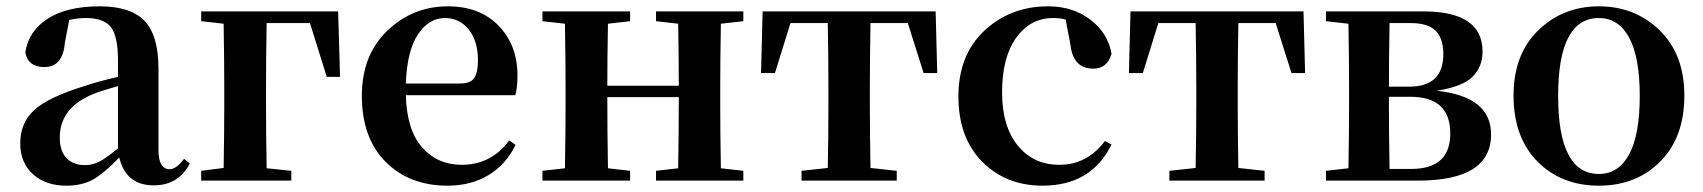

<svg xmlns="http://www.w3.org/2000/svg" viewBox="-20 -571 5385 607"><path d="M353 -102V-299Q291 -281 278 -275Q169 -232 169 -136Q169 -93 190.5 -71Q212 -49 249 -49Q273 -49 295 -60.5Q317 -72 353 -102ZM562 -69 580 -54Q544 15 466 15Q378 15 357 -73Q311 -25 276 -4.5Q241 16 189 16Q125 16 84.5 -20Q44 -56 44 -118Q44 -182 87.5 -222.5Q131 -263 244 -298Q291 -314 353 -328V-379Q353 -457 330.5 -485.5Q308 -514 251 -514Q226 -514 199 -508L185 -436Q179 -359 120 -359Q69 -359 60 -405Q70 -473 131 -512Q192 -551 295 -551Q393 -551 437 -505Q481 -459 481 -354V-96Q481 -36 517 -36Q537 -36 562 -69Z M960 -498H823Q821 -384 821 -294V-235Q821 -153 823 -39L901 -31V0H616V-31L687 -40Q689 -152 689 -235V-294Q689 -382 687 -496L616 -504V-535H1049L1055 -328H1013Z M1263 -307H1434Q1467 -307 1479 -324Q1491 -341 1491 -381Q1491 -441 1462 -477.5Q1433 -514 1387 -514Q1336 -514 1301.5 -462.5Q1267 -411 1263 -307ZM1609 -270H1263Q1266 -160 1314.5 -105Q1363 -50 1440 -50Q1533 -50 1590 -127L1610 -113Q1580 -51 1524.5 -17.5Q1469 16 1395 16Q1274 16 1199 -59.5Q1124 -135 1124 -268Q1124 -397 1204.5 -474Q1285 -551 1396 -551Q1497 -551 1556.5 -489.5Q1616 -428 1616 -332Q1616 -294 1609 -270Z M2330 -504 2259 -496Q2257 -382 2257 -300V-235Q2257 -153 2259 -39L2330 -31V0H2054V-31L2124 -39Q2126 -153 2126 -264H1900Q1900 -153 1902 -39L1972 -31V0H1695V-31L1766 -39Q1768 -153 1768 -235V-300Q1768 -382 1766 -496L1695 -504V-535H1972V-504L1902 -496Q1900 -384 1900 -300H2126Q2126 -386 2124 -496L2054 -504V-535H2330Z M2850 -498H2732Q2730 -384 2730 -300V-235Q2730 -154 2732 -40L2815 -31V0H2514V-31L2597 -40Q2599 -154 2599 -235V-300Q2599 -384 2597 -498H2479L2430 -340H2386L2391 -535H2938L2943 -340H2900Z M3364 -431 3349 -509Q3333 -514 3310 -514Q3237 -514 3192.5 -451.5Q3148 -389 3148 -279Q3148 -172 3197.5 -111Q3247 -50 3329 -50Q3417 -50 3473 -125L3494 -114Q3430 16 3276 16Q3160 16 3085 -60Q3010 -136 3010 -266Q3010 -397 3092 -474Q3174 -551 3294 -551Q3372 -551 3427.5 -508.5Q3483 -466 3494 -401Q3481 -354 3436 -354Q3372 -354 3364 -431Z M4013 -498H3895Q3893 -384 3893 -300V-235Q3893 -154 3895 -40L3978 -31V0H3677V-31L3760 -40Q3762 -154 3762 -235V-300Q3762 -384 3760 -498H3642L3593 -340H3549L3554 -535H4101L4106 -340H4063Z M4373 -37H4442Q4565 -37 4565 -149Q4565 -265 4439 -265H4371V-235Q4371 -151 4373 -37ZM4441 -498H4373Q4371 -390 4371 -297H4435Q4543 -297 4543 -400Q4543 -450 4518.5 -474Q4494 -498 4441 -498ZM4172 -535H4480Q4667 -535 4667 -408Q4667 -360 4635.5 -328.5Q4604 -297 4522 -284Q4694 -266 4694 -146Q4694 0 4463 0H4172V-31L4243 -39Q4245 -153 4245 -235V-300Q4245 -382 4243 -496L4172 -504Z M5035 16Q4916 16 4840.5 -60.5Q4765 -137 4765 -269Q4765 -399 4843 -475Q4921 -551 5035 -551Q5149 -551 5227 -475Q5305 -399 5305 -269Q5305 -137 5229 -60.5Q5153 16 5035 16ZM5035 -21Q5097 -21 5130.5 -83Q5164 -145 5164 -268Q5164 -390 5130.5 -452Q5097 -514 5035 -514Q4906 -514 4906 -268Q4906 -21 5035 -21Z"/></svg>

Font: Swei Spring CJKtc
Style: Bold
Weight: 700
Version: Version 1.021